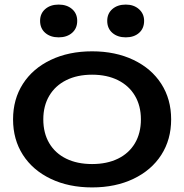

<svg xmlns="http://www.w3.org/2000/svg" viewBox="-20 -804 804 838"><path d="M37 -283Q37 -371 80 -438Q123 -505 201.5 -542.5Q280 -580 382 -580Q484 -580 562.5 -542.5Q641 -505 684 -438Q727 -371 727 -283Q727 -195 684 -128Q641 -61 562.5 -23.5Q484 14 382 14Q280 14 201.5 -23.5Q123 -61 80 -128Q37 -195 37 -283ZM595 -283Q595 -342 569 -386Q543 -430 495 -454Q447 -478 382 -478Q317 -478 269 -454Q221 -430 195 -386Q169 -342 169 -283Q169 -223 195 -179Q221 -135 269 -111.5Q317 -88 382 -88Q447 -88 495 -111.5Q543 -135 569 -179Q595 -223 595 -283ZM155 -713Q155 -745 177.5 -764.5Q200 -784 236 -784Q272 -784 294.5 -764.5Q317 -745 317 -713Q317 -680 294.5 -660.5Q272 -641 236 -641Q200 -641 177.5 -660.5Q155 -680 155 -713ZM448 -713Q448 -745 470.5 -764.5Q493 -784 529 -784Q564 -784 586.5 -764Q609 -744 609 -713Q609 -680 587 -660.5Q565 -641 529 -641Q493 -641 470.5 -660.5Q448 -680 448 -713Z"/></svg>

Font: Unbounded Variable
Style: Regular
Weight: 400
Designer: Luke Prowse, Jean-Baptiste Morizot, Fátima Lázaro, Florian Runge
Foundry: NaN
Version: Version 1.600;FEAKit 1.0